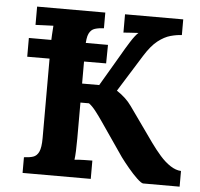

<svg xmlns="http://www.w3.org/2000/svg" viewBox="-51 -752 837 805"><g transform="rotate(5 367.5 -350.0)"><path d="M50 -487V-566H383L382 -488ZM73 0V-66Q96 -67 111.5 -72Q127 -77 135.5 -95Q144 -113 144 -153V-536Q144 -563 145.5 -588Q147 -613 148 -626Q132 -625 108 -624.5Q84 -624 73 -623V-700H360V-634Q338 -633 322 -628Q306 -623 297.5 -605.5Q289 -588 289 -547V-395H361L438 -526Q455 -556 474 -586Q493 -616 506 -627Q490 -626 472 -625Q454 -624 443 -623V-700H688V-634Q666 -633 640.5 -626Q615 -619 588 -598Q561 -577 533 -532L437 -378Q457 -365 472.5 -350.5Q488 -336 500 -319L603 -174Q623 -146 644.5 -121.5Q666 -97 689 -82Q712 -67 734 -66V0H580Q572 -1 554 -18Q536 -35 516 -59Q496 -83 482 -102L383 -246Q370 -265 354.5 -285Q339 -305 325 -315H289V-164Q289 -137 288 -112Q287 -87 285 -74Q301 -76 325.5 -76.5Q350 -77 360 -77V0Z"/></g></svg>

Font: Lora
Style: Weight 700
Weight: 700
Designer: Olga Karpushina, Alexei Vanyashin (Cyrillic)
Foundry: Cyreal
Version: Version 3.001